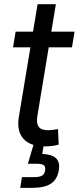

<svg xmlns="http://www.w3.org/2000/svg" viewBox="-20 -694 376 918"><path d="M336.4 -542.5 324.2 -467.8H42.5L54.7 -542.5ZM159.7 -673.8H247.1L158.7 -139.6Q152.8 -103 165.3 -87.2Q177.7 -71.3 210.9 -71.3Q219.7 -71.3 232.9 -73Q246.1 -74.7 257.3 -76.7L260.7 -2.4Q247.6 1.5 230.2 3.7Q212.9 5.9 195.3 5.9Q124 5.9 91.8 -30.8Q59.6 -67.4 69.8 -132.8ZM76.7 204.1 85 152.8H142.6Q168.9 152.8 180.9 145.8Q192.9 138.7 195.8 121.1Q198.7 103.5 189.7 96.2Q180.7 88.9 153.3 88.9H113.3L146.5 -23.4H192.9L189 0L182.1 42Q228 43.9 247.8 62.5Q267.6 81.1 261.2 119.6Q254.4 163.1 224.1 183.6Q193.8 204.1 134.8 204.1Z"/></svg>

Font: Inter 16pt
Style: Italic
Weight: 400
Italic angle: -9.3988°
Version: Version 4.001;git-66647c0bb